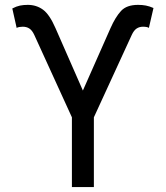

<svg xmlns="http://www.w3.org/2000/svg" viewBox="-20 -757 671 777"><path d="M271 0V-282.2L118.7 -615.7Q110.4 -633.8 99.1 -641.4Q87.9 -648.9 71.8 -648.9Q65.4 -648.9 58.3 -647.7Q51.3 -646.5 47.4 -644L29.8 -722.7Q46.4 -731.4 60.8 -734.4Q75.2 -737.3 92.3 -737.3Q127.4 -737.3 154.1 -717.8Q180.7 -698.2 204.6 -643.1L315.4 -390.6L427.2 -643.1Q447.3 -688.5 470 -712.9Q492.7 -737.3 538.6 -737.3Q555.7 -737.3 570.1 -734.6Q584.5 -731.9 601.1 -724.6L582.5 -644Q579.6 -646.5 573 -647.7Q566.4 -648.9 559.1 -648.9Q543.9 -648.9 532.7 -641.4Q521.5 -633.8 513.2 -615.7L359.9 -282.2V0Z"/></svg>

Font: Inter 28pt
Style: Regular
Weight: 400
Designer: Rasmus Andersson
Foundry: rsms
Version: Version 4.001;git-66647c0bb